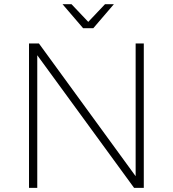

<svg xmlns="http://www.w3.org/2000/svg" viewBox="-20 -910 838 930"><path d="M676.5 0H629.5L160.5 -642.5V0H120.5V-699.5H168.5L637 -56.5V-699.5H676.5ZM432 -773.5H382.5L283 -889.5H326.5L407.5 -804L488.5 -889.5H531.5Z"/></svg>

Font: Argentum Novus ExtraLight
Style: Regular
Weight: 250
Designer: Julieta Ulanovsky (font) & Cristiano Sobral (main changes)
Foundry: Julieta Ulanovsky (font) & Cristiano Sobral (main changes)
Version: Version 3.00;November 27, 2020;FontCreator 13.0.0.2655 64-bi